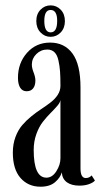

<svg xmlns="http://www.w3.org/2000/svg" viewBox="-20 -685 385 715"><path d="M115.2 -606.4Q115.2 -632.8 130.9 -648.9Q146.5 -665 168.5 -665Q190.4 -665 206.1 -648.9Q221.7 -632.8 221.7 -606.4Q221.7 -580.6 206.1 -564.2Q190.4 -547.9 168.5 -547.9Q146.5 -547.9 130.9 -564.2Q115.2 -580.6 115.2 -606.4ZM168.5 -564.5Q192.9 -564.5 192.9 -607.4Q192.9 -647.9 168.5 -647.9Q145 -647.9 145 -607.4Q145 -564.5 168.5 -564.5ZM130.9 10.3Q85 10.3 56.4 -22.2Q27.8 -54.7 27.8 -116.7Q27.8 -148.4 37.6 -174.8Q47.4 -201.2 63 -219.2Q78.6 -237.3 97.4 -252.4Q116.2 -267.6 135.3 -280Q154.3 -292.5 169.9 -304.7Q185.5 -316.9 195.3 -332.3Q205.1 -347.7 205.1 -365.2Q205.1 -398.4 203.6 -419.2Q202.1 -439.9 197.5 -460.4Q192.9 -481 182.6 -490.7Q172.4 -500.5 156.2 -500.5Q132.3 -500.5 115.5 -483.9Q98.6 -467.3 98.6 -444.3Q98.6 -432.1 105.2 -415Q111.8 -397.9 111.8 -385.3Q111.8 -366.7 103.5 -356Q95.2 -345.2 79.1 -345.2Q63.5 -345.2 55.2 -358.4Q46.9 -371.6 46.9 -395.5Q46.9 -450.2 80.6 -488.3Q114.3 -526.4 166.5 -526.4Q220.2 -526.4 250 -485.6Q279.8 -444.8 279.8 -358.9V-58.1Q279.8 -22 299.3 -22Q312.5 -22 321.3 -31.7L333.5 -12.7Q327.1 -4.9 311.5 0.7Q295.9 6.3 275.9 6.3Q246.6 6.3 229.2 -6.1Q211.9 -18.6 210 -43Q204.6 -23.4 185.1 -6.6Q165.5 10.3 130.9 10.3ZM152.8 -23.4Q174.8 -23.4 189.9 -47.4Q205.1 -71.3 205.1 -95.7V-313Q204.1 -303.2 193.4 -290.8Q182.6 -278.3 168.2 -263.9Q153.8 -249.5 139.6 -231.4Q125.5 -213.4 115.5 -186Q105.5 -158.7 105.5 -126.5Q105.5 -23.4 152.8 -23.4Z"/></svg>

Font: Imbue
Style: Regular
Weight: 400
Designer: Tyler Finck
Foundry: Etcetera Type Company
Version: Version 0.910